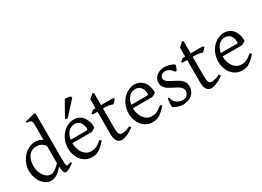

<svg xmlns="http://www.w3.org/2000/svg" viewBox="-20 -1478 3021 2212"><g transform="rotate(-30 1490.0 -371.5)"><path d="M363.8 -356.4Q347.7 -384.3 318.4 -399.7Q289.1 -415 253.9 -415Q222.7 -415 196.8 -403.6Q170.9 -392.1 152.1 -369.1Q133.3 -346.2 122.8 -312Q112.3 -277.8 112.3 -231.9Q112.3 -190.4 124.3 -156.7Q136.2 -123 154.8 -99.4Q173.3 -75.7 195.6 -62.7Q217.8 -49.8 237.8 -49.8Q254.4 -49.8 270.5 -56.4Q286.6 -63 302.5 -74Q318.4 -85 333.5 -98.9Q348.6 -112.8 363.8 -127.4ZM513.2 -41Q490.7 -25.9 473.4 -15.4Q456.1 -4.9 443.1 1.7Q430.2 8.3 420.9 11.5Q411.6 14.6 404.8 14.6Q388.7 14.6 378.4 -7.3Q368.2 -29.3 364.7 -82.5Q346.2 -60.1 327.9 -42Q309.6 -23.9 290.3 -11.5Q271 1 249.5 7.8Q228 14.6 203.1 14.6Q175.8 14.6 147 -1.2Q118.2 -17.1 94 -46.9Q69.8 -76.7 54.4 -119.6Q39.1 -162.6 39.1 -216.8Q39.1 -244.6 46.6 -274.4Q54.2 -304.2 68.4 -332Q82.5 -359.9 103 -384.8Q123.5 -409.7 148.9 -428.5Q174.3 -447.3 204.6 -458Q234.9 -468.8 269 -468.8Q292 -468.8 314.7 -463.1Q337.4 -457.5 363.8 -438V-622.1Q363.8 -648.9 362.3 -664.8Q360.8 -680.7 354 -689.2Q347.2 -697.8 333 -700.9Q318.8 -704.1 293 -706.1V-725.1Q333 -730.5 364.7 -739.5Q396.5 -748.5 421.9 -756.8L437 -742.2V-124Q437 -106.9 437.7 -94.7Q438.5 -82.5 439.9 -74.2Q441.4 -65.9 443.4 -60.5Q445.3 -55.2 448.2 -51.8Q452.6 -46.4 465.1 -48.6Q477.5 -50.8 506.8 -62Z M762.2 -418Q737.3 -418 716.3 -408.2Q695.3 -398.4 679 -380.9Q662.6 -363.3 651.6 -338.4Q640.6 -313.5 635.7 -283.2H844.2Q855.5 -283.2 859.1 -286.9Q862.8 -290.5 862.8 -300.8Q862.8 -309.6 861.3 -321.8Q859.9 -334 855.7 -346.9Q851.6 -359.9 844.5 -372.6Q837.4 -385.3 826.2 -395.3Q814.9 -405.3 799.1 -411.6Q783.2 -418 762.2 -418ZM942.9 -272Q934.1 -262.2 919.4 -253.9Q904.8 -245.6 889.2 -239.3H632.3V-237.8Q632.3 -201.2 642.3 -167.2Q652.3 -133.3 670.9 -107.2Q689.5 -81.1 716.3 -65.4Q743.2 -49.8 776.9 -49.8Q792 -49.8 806.4 -51.5Q820.8 -53.2 837.4 -59.8Q854 -66.4 874.3 -79.6Q894.5 -92.8 921.9 -115.2Q928.2 -111.8 932.9 -105.5Q937.5 -99.1 939.9 -95.2Q907.2 -59.6 882.6 -37.8Q857.9 -16.1 836.2 -4.4Q814.5 7.3 793.2 11Q772 14.6 747.1 14.6Q709.5 14.6 675.5 -1.5Q641.6 -17.6 615.7 -47.1Q589.8 -76.7 574.5 -118.4Q559.1 -160.2 559.1 -211.9Q559.1 -244.6 566.4 -276.4Q573.7 -308.1 587.6 -336.4Q601.6 -364.7 621.6 -388.7Q641.6 -412.6 667 -430.2Q677.7 -437.5 691.2 -444.6Q704.6 -451.7 719.2 -457Q733.9 -462.4 748.3 -465.6Q762.7 -468.8 775.9 -468.8Q808.1 -468.8 832.8 -460Q857.4 -451.2 876 -436.3Q894.5 -421.4 907.2 -401.6Q919.9 -381.8 928 -359.9Q936 -337.9 939.5 -315.2Q942.9 -292.5 942.9 -272ZM727.1 -511.2Q718.3 -513.2 711.7 -516.8Q705.1 -520.5 699.2 -524.9L813.5 -727.1Q819.3 -726.6 829.1 -725.3Q838.9 -724.1 849.4 -722.4Q859.9 -720.7 869.4 -719Q878.9 -717.3 884.3 -715.8L895.5 -696.8Z M1312 -57.1Q1288.1 -39.6 1264.6 -26.1Q1241.2 -12.7 1220 -3.7Q1198.7 5.4 1180.7 10Q1162.6 14.6 1149.9 14.6Q1132.8 14.6 1117.4 8.3Q1102.1 2 1090.3 -12.5Q1078.6 -26.9 1071.8 -50.3Q1064.9 -73.7 1064.9 -107.9V-408.2H1002L991.7 -421.9L1029.8 -454.1H1064.9V-574.2L1123 -625L1138.2 -612.8V-454.1H1297.9L1312 -439.9Q1307.6 -433.1 1301 -425.5Q1294.4 -418 1287.6 -410.9Q1280.8 -403.8 1274.2 -398.4Q1267.6 -393.1 1262.7 -391.1Q1251 -397 1227.1 -402.6Q1203.1 -408.2 1163.6 -408.2H1138.2V-149.9Q1138.2 -120.6 1140.9 -101.3Q1143.6 -82 1149.9 -70.6Q1156.2 -59.1 1166.3 -54.4Q1176.3 -49.8 1190.9 -49.8Q1208 -49.8 1233.9 -56.2Q1259.8 -62.5 1297.9 -82Z M1568.4 -418Q1543.5 -418 1522.5 -408.2Q1501.5 -398.4 1485.1 -380.9Q1468.8 -363.3 1457.8 -338.4Q1446.8 -313.5 1441.9 -283.2H1650.4Q1661.6 -283.2 1665.3 -286.9Q1668.9 -290.5 1668.9 -300.8Q1668.9 -309.6 1667.5 -321.8Q1666 -334 1661.9 -346.9Q1657.7 -359.9 1650.6 -372.6Q1643.6 -385.3 1632.3 -395.3Q1621.1 -405.3 1605.2 -411.6Q1589.4 -418 1568.4 -418ZM1749 -272Q1740.2 -262.2 1725.6 -253.9Q1710.9 -245.6 1695.3 -239.3H1438.5V-237.8Q1438.5 -201.2 1448.5 -167.2Q1458.5 -133.3 1477.1 -107.2Q1495.6 -81.1 1522.5 -65.4Q1549.3 -49.8 1583 -49.8Q1598.1 -49.8 1612.5 -51.5Q1627 -53.2 1643.6 -59.8Q1660.2 -66.4 1680.4 -79.6Q1700.7 -92.8 1728 -115.2Q1734.4 -111.8 1739 -105.5Q1743.7 -99.1 1746.1 -95.2Q1713.4 -59.6 1688.7 -37.8Q1664.1 -16.1 1642.3 -4.4Q1620.6 7.3 1599.4 11Q1578.1 14.6 1553.2 14.6Q1515.6 14.6 1481.7 -1.5Q1447.8 -17.6 1421.9 -47.1Q1396 -76.7 1380.6 -118.4Q1365.2 -160.2 1365.2 -211.9Q1365.2 -244.6 1372.6 -276.4Q1379.9 -308.1 1393.8 -336.4Q1407.7 -364.7 1427.7 -388.7Q1447.8 -412.6 1473.1 -430.2Q1483.9 -437.5 1497.3 -444.6Q1510.7 -451.7 1525.4 -457Q1540 -462.4 1554.4 -465.6Q1568.8 -468.8 1582 -468.8Q1614.3 -468.8 1638.9 -460Q1663.6 -451.2 1682.1 -436.3Q1700.7 -421.4 1713.4 -401.6Q1726.1 -381.8 1734.1 -359.9Q1742.2 -337.9 1745.6 -315.2Q1749 -292.5 1749 -272Z M2129.9 -138.2Q2129.9 -103.5 2120.1 -78.9Q2110.4 -54.2 2094.7 -37.1Q2079.1 -20 2060.1 -9.8Q2041 0.5 2022.5 5.9Q2003.9 11.2 1987.5 12.9Q1971.2 14.6 1961.9 14.6Q1938.5 14.6 1905.5 5.9Q1872.6 -2.9 1839.8 -21Q1836.4 -22.5 1835.4 -37.1Q1834.5 -45.9 1834.5 -56.6Q1834.5 -63 1835 -70.3Q1835.4 -88.9 1837.6 -107.9Q1839.8 -127 1843.3 -138.2L1864.3 -132.8Q1865.2 -112.3 1875 -94.2Q1884.8 -76.2 1901.1 -62.5Q1917.5 -48.8 1939.2 -41Q1960.9 -33.2 1986.3 -33.2Q2003.9 -33.2 2018.6 -38.8Q2033.2 -44.4 2043.9 -54.7Q2054.7 -64.9 2060.5 -79.3Q2066.4 -93.8 2066.4 -110.8Q2066.4 -130.4 2055.9 -145.5Q2045.4 -160.6 2028.3 -173.1Q2011.2 -185.5 1989.5 -196.5Q1967.8 -207.5 1945.3 -219.2Q1924.8 -229.5 1905.8 -241.2Q1886.7 -252.9 1871.8 -267.6Q1856.9 -282.2 1847.9 -300.3Q1838.9 -318.4 1838.9 -341.8Q1838.9 -372.1 1851.1 -395.8Q1863.3 -419.4 1883.5 -435.5Q1903.8 -451.7 1929.9 -460.2Q1956.1 -468.8 1983.9 -468.8Q1999 -468.8 2017.3 -466.1Q2035.6 -463.4 2053.5 -458.5Q2071.3 -453.6 2086.9 -446.8Q2102.5 -439.9 2112.3 -431.2Q2115.2 -428.2 2113 -418Q2110.8 -407.7 2106.2 -395.5Q2101.6 -383.3 2096.2 -372.6Q2090.8 -361.8 2087.9 -357.9L2068.8 -361.8Q2045.4 -397 2020.3 -410.9Q1995.1 -424.8 1971.2 -424.8Q1955.1 -424.8 1942.4 -419.4Q1929.7 -414.1 1920.7 -405.5Q1911.6 -397 1907 -386.7Q1902.3 -376.5 1902.3 -366.2Q1902.3 -350.6 1911.6 -338.1Q1920.9 -325.7 1936 -314.7Q1951.2 -303.7 1970.5 -293.7Q1989.7 -283.7 2010.3 -272.9Q2031.2 -262.2 2052.7 -250Q2074.2 -237.8 2091.3 -221.9Q2108.4 -206.1 2119.1 -185.8Q2129.9 -165.5 2129.9 -138.2Z M2504.4 -57.1Q2480.5 -39.6 2457 -26.1Q2433.6 -12.7 2412.4 -3.7Q2391.1 5.4 2373 10Q2355 14.6 2342.3 14.6Q2325.2 14.6 2309.8 8.3Q2294.4 2 2282.7 -12.5Q2271 -26.9 2264.2 -50.3Q2257.3 -73.7 2257.3 -107.9V-408.2H2194.3L2184.1 -421.9L2222.2 -454.1H2257.3V-574.2L2315.4 -625L2330.6 -612.8V-454.1H2490.2L2504.4 -439.9Q2500 -433.1 2493.4 -425.5Q2486.8 -418 2480 -410.9Q2473.1 -403.8 2466.6 -398.4Q2460 -393.1 2455.1 -391.1Q2443.4 -397 2419.4 -402.6Q2395.5 -408.2 2356 -408.2H2330.6V-149.9Q2330.6 -120.6 2333.3 -101.3Q2335.9 -82 2342.3 -70.6Q2348.6 -59.1 2358.6 -54.4Q2368.7 -49.8 2383.3 -49.8Q2400.4 -49.8 2426.3 -56.2Q2452.1 -62.5 2490.2 -82Z M2760.7 -418Q2735.8 -418 2714.8 -408.2Q2693.8 -398.4 2677.5 -380.9Q2661.1 -363.3 2650.1 -338.4Q2639.2 -313.5 2634.3 -283.2H2842.8Q2854 -283.2 2857.7 -286.9Q2861.3 -290.5 2861.3 -300.8Q2861.3 -309.6 2859.9 -321.8Q2858.4 -334 2854.2 -346.9Q2850.1 -359.9 2843 -372.6Q2835.9 -385.3 2824.7 -395.3Q2813.5 -405.3 2797.6 -411.6Q2781.7 -418 2760.7 -418ZM2941.4 -272Q2932.6 -262.2 2918 -253.9Q2903.3 -245.6 2887.7 -239.3H2630.9V-237.8Q2630.9 -201.2 2640.9 -167.2Q2650.9 -133.3 2669.4 -107.2Q2688 -81.1 2714.8 -65.4Q2741.7 -49.8 2775.4 -49.8Q2790.5 -49.8 2804.9 -51.5Q2819.3 -53.2 2835.9 -59.8Q2852.5 -66.4 2872.8 -79.6Q2893.1 -92.8 2920.4 -115.2Q2926.8 -111.8 2931.4 -105.5Q2936 -99.1 2938.5 -95.2Q2905.8 -59.6 2881.1 -37.8Q2856.4 -16.1 2834.7 -4.4Q2813 7.3 2791.7 11Q2770.5 14.6 2745.6 14.6Q2708 14.6 2674.1 -1.5Q2640.1 -17.6 2614.3 -47.1Q2588.4 -76.7 2573 -118.4Q2557.6 -160.2 2557.6 -211.9Q2557.6 -244.6 2564.9 -276.4Q2572.3 -308.1 2586.2 -336.4Q2600.1 -364.7 2620.1 -388.7Q2640.1 -412.6 2665.5 -430.2Q2676.3 -437.5 2689.7 -444.6Q2703.1 -451.7 2717.8 -457Q2732.4 -462.4 2746.8 -465.6Q2761.2 -468.8 2774.4 -468.8Q2806.6 -468.8 2831.3 -460Q2856 -451.2 2874.5 -436.3Q2893.1 -421.4 2905.8 -401.6Q2918.5 -381.8 2926.5 -359.9Q2934.6 -337.9 2938 -315.2Q2941.4 -292.5 2941.4 -272Z"/></g></svg>

Font: Akkhara
Style: Regular
Weight: 400
Designer: J. Victor Gaultney
Version: Version 1.00 June 13, 2006, initial release